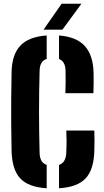

<svg xmlns="http://www.w3.org/2000/svg" viewBox="-20 -999 556 1028"><path d="M230 9Q132 3 88.2 -44Q44.5 -91 42 -191Q40.5 -265.5 40 -332.8Q39.5 -400 40 -467.8Q40.5 -535.5 42 -611Q43.5 -706.5 88.8 -754.5Q134 -802.5 230 -809V-683.5Q192.5 -672 192 -618Q186 -400 192 -183Q192.5 -128 230 -116.5ZM330 -500Q331 -528 331.5 -559.2Q332 -590.5 331 -618Q330.5 -670.5 296 -683V-809Q389 -802 433.8 -753Q478.5 -704 481 -610Q482 -585.5 481.5 -555.2Q481 -525 480 -500ZM296 9V-116Q333 -128 335 -183Q336.5 -215.5 336.5 -241Q336.5 -266.5 335 -300H485Q486 -276 486 -245.5Q486 -215 485 -191Q482.5 -91 438.5 -44Q394.5 3 296 9ZM213 -840 310 -979H416L314 -840Z"/></svg>

Font: Big Shoulders Stencil Text Black
Style: Regular
Weight: 900
Designer: Patric King
Foundry: XO Type Co
Version: Version 1.000